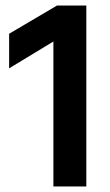

<svg xmlns="http://www.w3.org/2000/svg" viewBox="-20 -674 398 694"><path d="M13 -427V-552L186 -654H292V0H173V-524Z"/></svg>

Font: Hind Semibold
Style: Regular
Weight: 600
Designer: Manushi Parikh, Satya Rajpurohit
Foundry: Indian Type Foundry
Version: Version 1.201;PS 1.0;hotconv 1.0.78;makeotf.lib2.5.61930; tt